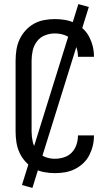

<svg xmlns="http://www.w3.org/2000/svg" viewBox="-20 -836 540 936"><path d="M247 8Q221 8 194.5 3Q168 -2 145 -15Q122 -28 104 -48Q86 -68 75 -92Q64 -116 60 -142.5Q56 -169 56 -195V-540Q56 -566 60 -592.5Q64 -619 75 -643Q86 -667 104 -687Q122 -707 145 -720Q168 -733 194.5 -738Q221 -743 247 -743Q272 -743 296.5 -739Q321 -735 343.5 -724Q366 -713 384.5 -696Q403 -679 414.5 -657Q426 -635 432 -611Q438 -587 438 -562Q438 -561 438 -560.5Q438 -560 438 -559H360Q360 -559 360 -559.5Q360 -560 360 -561Q360 -583 352.5 -605Q345 -627 329.5 -643Q314 -659 292 -666Q270 -673 247 -673Q222 -673 198.5 -663.5Q175 -654 160 -634Q145 -614 139.5 -589.5Q134 -565 134 -540V-195Q134 -170 139.5 -145.5Q145 -121 160 -101Q175 -81 198.5 -71.5Q222 -62 247 -62Q270 -62 292 -69Q314 -76 329.5 -92Q345 -108 352.5 -130Q360 -152 360 -174Q360 -175 360 -175.5Q360 -176 360 -176H438Q438 -175 438 -174.5Q438 -174 438 -173Q438 -148 432 -124Q426 -100 414.5 -78Q403 -56 384.5 -39Q366 -22 343.5 -11Q321 0 296.5 4Q272 8 247 8ZM138 80 87 66 362 -816 413 -802Z"/></svg>

Font: Zed Mono
Style: Regular
Weight: 400
Monospace: yes
Designer: Belleve Invis
Foundry: Belleve Invis
Version: Version 1.0.0; ttfautohint (v1.8.4)